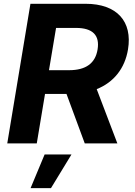

<svg xmlns="http://www.w3.org/2000/svg" viewBox="-20 -747 702 1000"><path d="M646.7 -489.7C670.5 -634.2 590.6 -727.3 425.4 -727.3H138.5L17.8 0H171.5L214.5 -257.8H326.3L421.5 0H591.3L483.7 -282.7C572.4 -318.2 630.3 -390.3 646.7 -489.7ZM488.3 -489.7C476.6 -417.6 427.9 -381.4 339.5 -381.4H235.1L272 -601.6H375.7C463.8 -601.6 500 -562.5 488.3 -489.7ZM139.2 233H245.4L352.3 57.5H212.4Z"/></svg>

Font: TID UI
Style: Bold Italic
Weight: 700
Italic angle: -9.39999°
Designer: The TID Project Authors
Foundry: Bakken & Bæck
Version: Version 1.001;hotconv 1.0.109;makeotfexe 2.5.65596